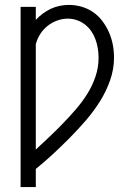

<svg xmlns="http://www.w3.org/2000/svg" viewBox="-20 -558 540 783"><path d="M64 205H126V131Q163 101 198 68.5Q233 36 266.5 2Q300 -32 331 -68Q362 -104 387.5 -144.5Q413 -185 429 -230.5Q445 -276 445 -323Q445 -350 440 -376Q435 -402 424.5 -426Q414 -450 398 -471.5Q382 -493 360.5 -508Q339 -523 313 -530.5Q287 -538 261 -538Q242 -538 223 -534Q204 -530 187 -522Q170 -514 154.5 -502.5Q139 -491 126 -477V-530H64ZM126 52V-378Q132 -400 144 -419Q156 -438 173.5 -452Q191 -466 212.5 -474Q234 -482 256 -482Q275 -482 293 -476Q311 -470 326.5 -458Q342 -446 352.5 -430.5Q363 -415 369.5 -397Q376 -379 379 -360Q382 -341 382 -322Q382 -283 369.5 -246Q357 -209 336.5 -176Q316 -143 290.5 -113.5Q265 -84 238 -56Q211 -28 183 -1.5Q155 25 126 52Z"/></svg>

Font: Iosevka SS09 Light
Style: Regular
Weight: 300
Monospace: yes
Designer: Belleve Invis
Foundry: Belleve Invis
Version: Version 5.2.1; ttfautohint (v1.8.3)